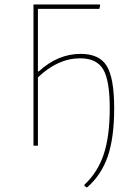

<svg xmlns="http://www.w3.org/2000/svg" viewBox="-20 -657 620 866"><path d="M131 0V-637H429L432 -633L428 -617H151V-335H155Q241 -414 344 -414Q428 -414 461.5 -359.5Q495 -305 495 -168Q495 -36 466 48.5Q437 133 372 189L361 182V176Q421 120 448 38.5Q475 -43 475 -169Q475 -294 445.5 -344Q416 -394 342 -394Q241 -394 151 -308V0Z"/></svg>

Font: Alegreya Sans Thin
Style: Regular
Weight: 100
Designer: Juan Pablo del Peral
Foundry: Huerta Tipografica
Version: Version 2.007